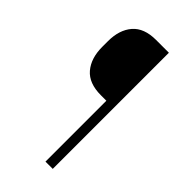

<svg xmlns="http://www.w3.org/2000/svg" viewBox="-205 -693 747 747"><g transform="rotate(45 168.5 -319.5)"><path d="M180 -335Q114 -335 82.2 -372.2Q50.5 -409.5 50.5 -472V-503Q50.5 -565.5 82.2 -602.2Q114 -639 179.5 -639H222.5L223 -335ZM250 0H210V-639H250Z"/></g></svg>

Font: Anek Odia Medium ExtraLight
Style: Regular
Weight: 250
Version: Version 1.003